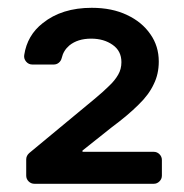

<svg xmlns="http://www.w3.org/2000/svg" viewBox="-20 -825 463 482"><path d="M45.8 -384.2V-424.7Q45.8 -433.9 53.3 -440.7L216.6 -576Q239 -594.5 253.2 -608.7Q268.1 -622.5 276.6 -637.4Q284.8 -651.3 284.8 -669Q284.8 -697.1 262.8 -712.4Q240.8 -728 208.8 -728Q175.1 -728 154.1 -710.9Q139.2 -698.2 134.9 -679.3Q133.2 -672.2 127.7 -667.6Q122.2 -663 114.7 -663H61.4Q51.8 -663 45.6 -670.3Q39.4 -677.6 40.8 -686.8Q48.3 -736.5 87.4 -767Q135.3 -805.4 210.2 -805.4Q261.4 -805.4 299 -787.3Q336.3 -769.9 357.6 -739Q378.6 -709.2 378.6 -670.5Q378.6 -639.2 366.1 -614Q353.7 -587 327.4 -561.8Q301.5 -535.9 260.3 -505.3L187.1 -447.1V-443.9H365.8Q374.3 -443.9 380.3 -437.9Q386.4 -431.8 386.4 -423.3V-384.2Q386.4 -375.7 380.3 -369.7Q374.3 -363.6 365.8 -363.6H66.8Q57.9 -363.6 51.8 -369.7Q45.8 -375.7 45.8 -384.2Z"/></svg>

Font: DeltaSans SemiBold
Style: Regular
Weight: 600
Designer: Rasmus Andersson
Foundry: rsms
Version: Version 3.012